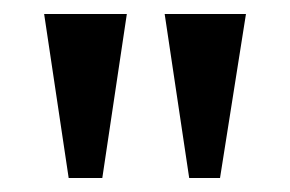

<svg xmlns="http://www.w3.org/2000/svg" viewBox="-20 -722 414 274"><path d="M78 -468 43 -702H161L126 -468ZM250 -468 215 -702H331L294 -468Z"/></svg>

Font: Manuale ExtraBold
Style: Regular
Weight: 800
Version: Version 1.002